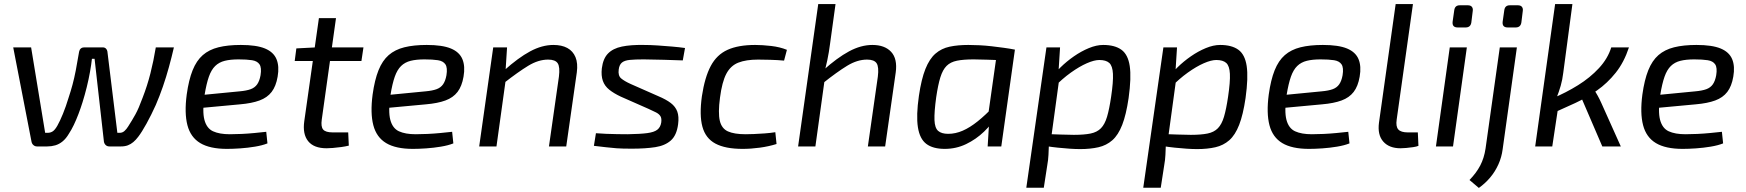

<svg xmlns="http://www.w3.org/2000/svg" viewBox="-20 -720 8584 944"><path d="M162 0Q152 0 144.5 -6.5Q137 -13 135 -23L45 -487H133L202 -67H215Q228 -67 239 -74Q250 -81 262 -102Q275 -125 289.5 -160.5Q304 -196 317 -239Q328 -272 336.5 -303.5Q345 -335 352.5 -373.5Q360 -412 369 -466Q371 -476 377.5 -481.5Q384 -487 393 -487H486Q495 -487 501 -481Q507 -475 508 -467L557 -67H569Q582 -67 592 -76Q602 -85 610 -98Q630 -129 646 -158Q662 -187 681 -239Q704 -298 719.5 -359Q735 -420 746 -487H835Q824 -439 810.5 -390Q797 -341 781 -294.5Q765 -248 746 -204Q724 -155 700.5 -112.5Q677 -70 660 -48Q648 -32 635.5 -21.5Q623 -11 608.5 -5.5Q594 0 574 0H518Q507 0 500 -6.5Q493 -13 491 -23L445 -431H432Q429 -403 422.5 -366.5Q416 -330 406.5 -291.5Q397 -253 386 -218Q377 -189 366 -160Q355 -131 343 -106Q331 -81 319 -63Q305 -39 288 -25Q271 -11 252 -5.5Q233 0 212 0Z M1164 -499Q1241 -499 1283 -481.5Q1325 -464 1339.5 -429Q1354 -394 1345 -343Q1337 -296 1315.5 -268Q1294 -240 1256 -226Q1218 -212 1160 -207L923 -185L932 -249L1159 -271Q1192 -274 1212.5 -281.5Q1233 -289 1244.5 -305.5Q1256 -322 1261 -350Q1267 -387 1256 -403.5Q1245 -420 1219 -424Q1193 -428 1153 -428Q1113 -428 1085 -421Q1057 -414 1038 -395.5Q1019 -377 1007 -343Q995 -309 986 -254Q974 -173 985 -131Q996 -89 1027.5 -74.5Q1059 -60 1110 -60Q1137 -60 1168.5 -61.5Q1200 -63 1231 -66Q1262 -69 1289 -72L1295 -15Q1270 -5 1234 1Q1198 7 1161.5 9.5Q1125 12 1096 12Q1012 12 964.5 -16.5Q917 -45 901.5 -104.5Q886 -164 898 -255Q908 -327 927 -374.5Q946 -422 977 -449Q1008 -476 1054 -487.5Q1100 -499 1164 -499Z M1632 -631 1562 -132Q1557 -97 1569 -83Q1581 -69 1616 -69H1692L1695 -4Q1679 0 1657.5 3Q1636 6 1616.5 7.5Q1597 9 1586 9Q1523 9 1495 -26Q1467 -61 1476 -124L1548 -631ZM1767 -487 1757 -420H1429L1437 -482L1533 -487Z M2078 -499Q2155 -499 2197 -481.5Q2239 -464 2253.5 -429Q2268 -394 2259 -343Q2251 -296 2229.5 -268Q2208 -240 2170 -226Q2132 -212 2074 -207L1837 -185L1846 -249L2073 -271Q2106 -274 2126.5 -281.5Q2147 -289 2158.5 -305.5Q2170 -322 2175 -350Q2181 -387 2170 -403.5Q2159 -420 2133 -424Q2107 -428 2067 -428Q2027 -428 1999 -421Q1971 -414 1952 -395.5Q1933 -377 1921 -343Q1909 -309 1900 -254Q1888 -173 1899 -131Q1910 -89 1941.5 -74.5Q1973 -60 2024 -60Q2051 -60 2082.5 -61.5Q2114 -63 2145 -66Q2176 -69 2203 -72L2209 -15Q2184 -5 2148 1Q2112 7 2075.5 9.5Q2039 12 2010 12Q1926 12 1878.5 -16.5Q1831 -45 1815.5 -104.5Q1800 -164 1812 -255Q1822 -327 1841 -374.5Q1860 -422 1891 -449Q1922 -476 1968 -487.5Q2014 -499 2078 -499Z M2701 -499Q2742 -499 2769.5 -484Q2797 -469 2809.5 -439Q2822 -409 2816 -364L2764 0H2679L2728 -343Q2734 -391 2722 -409Q2710 -427 2675 -427Q2627 -427 2577 -396.5Q2527 -366 2458 -312L2459 -374Q2528 -436 2586.5 -467.5Q2645 -499 2701 -499ZM2473 -487 2465 -361 2469 -346 2421 0H2336L2405 -487Z M3143 -499Q3177 -499 3214 -496.5Q3251 -494 3285.5 -491Q3320 -488 3348 -484L3337 -423Q3291 -425 3245 -426Q3199 -427 3145 -428Q3103 -428 3077 -425.5Q3051 -423 3038 -412.5Q3025 -402 3022 -378Q3018 -348 3034 -334.5Q3050 -321 3081 -307L3217 -247Q3255 -231 3278 -213.5Q3301 -196 3310 -171.5Q3319 -147 3314 -109Q3307 -55 3278.5 -29.5Q3250 -4 3202 3.5Q3154 11 3086 11Q3039 11 3011.5 9Q2984 7 2960 4Q2936 1 2900 -3L2910 -65Q2934 -63 2961 -62Q2988 -61 3015 -60.5Q3042 -60 3066 -60Q3128 -61 3162 -65.5Q3196 -70 3211.5 -82Q3227 -94 3231 -117Q3234 -138 3227 -149Q3220 -160 3205 -167.5Q3190 -175 3168 -185L3032 -245Q2998 -261 2975.5 -279Q2953 -297 2944 -322.5Q2935 -348 2939 -384Q2945 -432 2969.5 -457Q2994 -482 3037.5 -491Q3081 -500 3143 -499Z M3693 -499Q3728 -499 3771.5 -494Q3815 -489 3849 -475L3835 -422Q3803 -425 3766.5 -426Q3730 -427 3707 -427Q3648 -427 3610 -412Q3572 -397 3551 -357Q3530 -317 3520 -240Q3510 -165 3519 -126.5Q3528 -88 3559 -74Q3590 -60 3646 -60Q3662 -60 3686.5 -61Q3711 -62 3739 -64Q3767 -66 3792 -70L3798 -12Q3760 0 3716 6Q3672 12 3631 12Q3546 12 3497.5 -14Q3449 -40 3433.5 -97Q3418 -154 3431 -247Q3445 -340 3474.5 -395.5Q3504 -451 3557 -475Q3610 -499 3693 -499Z M4269 -499Q4330 -499 4361.5 -465Q4393 -431 4384 -364L4332 0H4247L4296 -343Q4302 -391 4290 -409Q4278 -427 4243 -427Q4195 -427 4145 -396.5Q4095 -366 4026 -311L4027 -374Q4096 -436 4154.5 -467.5Q4213 -499 4269 -499ZM4088 -700 4061 -504Q4056 -464 4047.5 -423.5Q4039 -383 4031 -360L4037 -346L3989 0H3904L4003 -700Z M4741 -499Q4767 -499 4796.5 -497.5Q4826 -496 4856 -492.5Q4886 -489 4915.5 -485Q4945 -481 4970 -476L4932 -423Q4877 -425 4833.5 -426.5Q4790 -428 4767 -428Q4717 -428 4685 -421.5Q4653 -415 4634 -396Q4615 -377 4603.5 -340Q4592 -303 4583 -242Q4573 -169 4574.5 -130Q4576 -91 4592.5 -76.5Q4609 -62 4642 -62Q4678 -62 4713.5 -77.5Q4749 -93 4787 -123.5Q4825 -154 4866 -197L4883 -156Q4858 -111 4818.5 -73Q4779 -35 4730 -11.5Q4681 12 4625 12Q4567 12 4534.5 -12.5Q4502 -37 4493 -94.5Q4484 -152 4498 -249Q4510 -331 4530 -381Q4550 -431 4579.5 -456.5Q4609 -482 4649 -490.5Q4689 -499 4741 -499ZM4884 -476H4970L4903 0H4836L4843 -115L4834 -123Z M5404 -499Q5461 -499 5493.5 -475.5Q5526 -452 5534.5 -395.5Q5543 -339 5529 -238Q5517 -156 5497.5 -106Q5478 -56 5449 -30.5Q5420 -5 5380.5 4Q5341 13 5291 13Q5267 13 5238.5 11Q5210 9 5181 6Q5152 3 5124 -1.5Q5096 -6 5072 -11L5095 -62Q5151 -60 5194.5 -58.5Q5238 -57 5260 -57Q5310 -57 5342 -63.5Q5374 -70 5393 -89.5Q5412 -109 5423 -146Q5434 -183 5443 -244Q5454 -318 5452 -357Q5450 -396 5434 -410.5Q5418 -425 5385 -425Q5360 -425 5323.5 -409Q5287 -393 5245 -363Q5203 -333 5161 -290L5145 -330Q5164 -359 5194 -388.5Q5224 -418 5260 -443Q5296 -468 5333.5 -483.5Q5371 -499 5404 -499ZM5192 -487 5185 -377 5193 -369 5146 -25 5137 -8Q5136 18 5135 41.5Q5134 65 5129 93L5112 203H5026L5125 -487Z M5979 -499Q6036 -499 6068.5 -475.5Q6101 -452 6109.5 -395.5Q6118 -339 6104 -238Q6092 -156 6072.5 -106Q6053 -56 6024 -30.5Q5995 -5 5955.5 4Q5916 13 5866 13Q5842 13 5813.5 11Q5785 9 5756 6Q5727 3 5699 -1.5Q5671 -6 5647 -11L5670 -62Q5726 -60 5769.5 -58.5Q5813 -57 5835 -57Q5885 -57 5917 -63.5Q5949 -70 5968 -89.5Q5987 -109 5998 -146Q6009 -183 6018 -244Q6029 -318 6027 -357Q6025 -396 6009 -410.5Q5993 -425 5960 -425Q5935 -425 5898.5 -409Q5862 -393 5820 -363Q5778 -333 5736 -290L5720 -330Q5739 -359 5769 -388.5Q5799 -418 5835 -443Q5871 -468 5908.5 -483.5Q5946 -499 5979 -499ZM5767 -487 5760 -377 5768 -369 5721 -25 5712 -8Q5711 18 5710 41.5Q5709 65 5704 93L5687 203H5601L5700 -487Z M6484 -499Q6561 -499 6603 -481.5Q6645 -464 6659.5 -429Q6674 -394 6665 -343Q6657 -296 6635.5 -268Q6614 -240 6576 -226Q6538 -212 6480 -207L6243 -185L6252 -249L6479 -271Q6512 -274 6532.5 -281.5Q6553 -289 6564.5 -305.5Q6576 -322 6581 -350Q6587 -387 6576 -403.5Q6565 -420 6539 -424Q6513 -428 6473 -428Q6433 -428 6405 -421Q6377 -414 6358 -395.5Q6339 -377 6327 -343Q6315 -309 6306 -254Q6294 -173 6305 -131Q6316 -89 6347.5 -74.5Q6379 -60 6430 -60Q6457 -60 6488.5 -61.5Q6520 -63 6551 -66Q6582 -69 6609 -72L6615 -15Q6590 -5 6554 1Q6518 7 6481.5 9.5Q6445 12 6416 12Q6332 12 6284.5 -16.5Q6237 -45 6221.5 -104.5Q6206 -164 6218 -255Q6228 -327 6247 -374.5Q6266 -422 6297 -449Q6328 -476 6374 -487.5Q6420 -499 6484 -499Z M6927 -700 6847 -132Q6842 -98 6855 -83.5Q6868 -69 6902 -69H6951L6954 -3Q6945 1 6928 3.5Q6911 6 6894 7.5Q6877 9 6866 9Q6810 9 6781 -24Q6752 -57 6760 -117L6842 -700Z M7192 -487 7124 0H7040L7108 -487ZM7197 -694Q7211 -694 7217 -686Q7223 -678 7221 -666L7214 -609Q7210 -585 7186 -585H7147Q7119 -585 7122 -613L7130 -669Q7133 -694 7157 -694Z M7438 -487 7368 14Q7363 53 7347 88.5Q7331 124 7306.5 153Q7282 182 7251 204L7205 165Q7239 130 7258 93.5Q7277 57 7284 10L7354 -487ZM7443 -694Q7457 -694 7463 -686Q7469 -678 7467 -666L7460 -609Q7456 -585 7432 -585H7393Q7365 -585 7368 -613L7376 -669Q7379 -694 7403 -694Z M7711 -700 7666 -362Q7662 -328 7653.5 -298.5Q7645 -269 7632 -236Q7634 -226 7637 -217Q7640 -208 7642 -199L7612 0H7528L7626 -700ZM7989 -487Q7965 -414 7924 -362.5Q7883 -311 7831.5 -275Q7780 -239 7725 -213.5Q7670 -188 7620 -166L7614 -237Q7679 -264 7738.5 -301Q7798 -338 7841.5 -385Q7885 -432 7902 -487ZM7814 -284Q7825 -268 7835 -250Q7845 -232 7853 -214L7949 0H7858L7747 -258Z M8321 -499Q8398 -499 8440 -481.5Q8482 -464 8496.5 -429Q8511 -394 8502 -343Q8494 -296 8472.5 -268Q8451 -240 8413 -226Q8375 -212 8317 -207L8080 -185L8089 -249L8316 -271Q8349 -274 8369.5 -281.5Q8390 -289 8401.5 -305.5Q8413 -322 8418 -350Q8424 -387 8413 -403.5Q8402 -420 8376 -424Q8350 -428 8310 -428Q8270 -428 8242 -421Q8214 -414 8195 -395.5Q8176 -377 8164 -343Q8152 -309 8143 -254Q8131 -173 8142 -131Q8153 -89 8184.5 -74.5Q8216 -60 8267 -60Q8294 -60 8325.5 -61.5Q8357 -63 8388 -66Q8419 -69 8446 -72L8452 -15Q8427 -5 8391 1Q8355 7 8318.5 9.5Q8282 12 8253 12Q8169 12 8121.5 -16.5Q8074 -45 8058.5 -104.5Q8043 -164 8055 -255Q8065 -327 8084 -374.5Q8103 -422 8134 -449Q8165 -476 8211 -487.5Q8257 -499 8321 -499Z"/></svg>

Font: Exo 2
Style: Italic
Weight: 400
Italic angle: -8°
Designer: Natanael Gama
Foundry: Natanael Gama
Version: Version 2.010